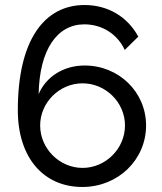

<svg xmlns="http://www.w3.org/2000/svg" viewBox="-20 -735 646 765"><path d="M562 -235C562 -368 454 -474 317 -474C233 -474 163 -429 134 -360C137 -536 207 -638 316 -638C387 -638 448 -599 477 -536L531 -589C488 -669 409 -715 317 -715C157 -715 51 -576 51 -296C51 -105 155 10 308 10C451 10 562 -99 562 -235ZM309 -66C217 -66 140 -143 140 -235C140 -327 217 -403 309 -403C401 -403 478 -327 478 -235C478 -143 401 -66 309 -66Z"/></svg>

Font: Raleway Med
Style: Regular
Weight: 500
Designer: Matt McInerney, Pablo Impallari, Rodrigo Fuenzalida
Foundry: Matt McInerney, Pablo Impallari, Rodrigo Fuenzalida
Version: Version 3.00 July 28, 2015